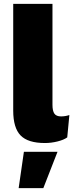

<svg xmlns="http://www.w3.org/2000/svg" viewBox="-20 -726 377 988"><path d="M250 -187Q250 -155 260 -141Q270 -127 294 -127Q316 -127 337 -134L326 -19Q308 -6 275.5 2Q243 10 211 10Q124 10 86 -29Q48 -68 48 -157V-706H250ZM203 242H76L103 55H276Z"/></svg>

Font: Work Sans ExtraBold
Style: Regular
Weight: 800
Designer: Wei Huang
Foundry: Wei Huang
Version: Version 1.500